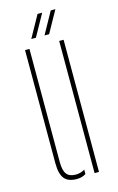

<svg xmlns="http://www.w3.org/2000/svg" viewBox="-116 -788 518 842"><g transform="rotate(-15 143.0 -367.0)"><path d="M51 -86V-600H71V-86Q71 -48 83.8 -31.5Q96.5 -15 125 -15Q147.5 -15 166 -26.5V-6.5Q148.5 5 125 5Q86 5 68.5 -16.2Q51 -37.5 51 -86ZM206 0V-600H226V0ZM90 -640 145 -739H166L111 -640ZM150 -640 205 -739H226L171 -640Z"/></g></svg>

Font: Big Shoulders Stencil Display Thin
Style: Regular
Weight: 100
Designer: Patric King
Foundry: XO Type Co
Version: Version 1.000